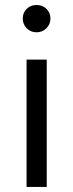

<svg xmlns="http://www.w3.org/2000/svg" viewBox="-20 -742 290 762"><path d="M70.3 -668.5Q70.3 -691.4 85.9 -706.8Q101.6 -722.2 125 -722.2Q148.4 -722.2 164.3 -706.8Q180.2 -691.4 180.2 -668.5Q180.2 -646 164.3 -629.9Q148.4 -613.8 125 -613.8Q101.6 -613.8 85.9 -629.9Q70.3 -646 70.3 -668.5ZM85.4 -505.4H165.5V0H85.4Z"/></svg>

Font: Estedad-FD Regular
Style: FD-Regular
Weight: 400
Designer: Amin Abedi
Version: Version 7.3